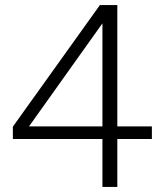

<svg xmlns="http://www.w3.org/2000/svg" viewBox="-20 -741 651 761"><path d="M386 0V-671H402L95 -240H582V-190H31V-239L376 -721H445V0Z"/></svg>

Font: Mona Sans ExtraLight Light
Style: Regular
Weight: 300
Version: Version 2.000